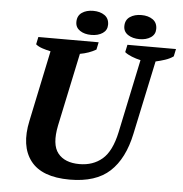

<svg xmlns="http://www.w3.org/2000/svg" viewBox="-58 -913 931 977"><g transform="rotate(5 407.5 -424.0)"><path d="M112 -700H420L412 -662Q376 -641 330 -633L251 -260Q231 -162 266 -118Q301 -74 376 -74Q446 -74 493 -114.5Q540 -155 561 -253L640 -628Q617 -633 594.5 -642Q572 -651 559 -662L567 -700H815L807 -662Q789 -649 764.5 -641Q740 -633 717 -628L637 -252Q610 -123 538.5 -57Q467 9 334 9Q191 9 133.5 -66Q76 -141 104 -271L180 -633Q160 -637 138.5 -644Q117 -651 104 -662ZM298 -793Q298 -825 321 -841Q344 -857 379 -857Q414 -857 437 -841Q460 -825 460 -793Q460 -765 437 -749.5Q414 -734 379 -734Q344 -734 321 -749.5Q298 -765 298 -793ZM543 -793Q543 -825 566.5 -841Q590 -857 625 -857Q660 -857 683 -841Q706 -825 706 -793Q706 -765 683 -749.5Q660 -734 625 -734Q590 -734 566.5 -749.5Q543 -765 543 -793Z"/></g></svg>

Font: PT Serif
Style: Bold Italic
Weight: 700
Italic angle: -12°
Designer: A.Korolkova, O.Umpeleva, V.Yefimov
Foundry: ParaType Ltd
Version: Version 1.000W OFL